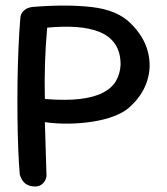

<svg xmlns="http://www.w3.org/2000/svg" viewBox="-20 -674 604 694"><path d="M103.8 0Q87 -0.8 76.6 -7.2Q66.1 -13.6 60.8 -22.3Q55.5 -31 53.4 -37.2Q51.4 -43.5 51.4 -43.5Q48.1 -80.9 46 -134.3Q43.9 -187.8 43.2 -249.9Q42.5 -312 43.3 -375.9Q44.1 -439.9 46.8 -499.9Q49.4 -559.9 53.4 -607.9Q53.4 -607.9 54.1 -613.6Q54.8 -619.4 58.9 -626.8Q63.1 -634.1 72.6 -640.6Q82.1 -647.1 98.8 -649Q222.4 -659 313.2 -648.3Q404 -637.6 451.8 -590Q500.1 -542.8 514.4 -487.5Q528.8 -432.2 511.2 -379.4Q493.8 -326.6 445.9 -284.5Q425.6 -266.8 391.7 -253.9Q357.8 -241.1 315.6 -234.4Q273.5 -227.8 228.9 -227.1Q184.2 -226.5 142.2 -232.5L148.1 -37.4Q148.1 -37.4 146.9 -31.4Q145.6 -25.4 141 -18.1Q136.4 -10.9 127.7 -5.2Q119 0.4 103.8 0ZM142.2 -316.2Q217 -310.1 268.8 -316.2Q320.5 -322.4 352.6 -339.2Q384.6 -356 399.4 -381.7Q414.2 -407.4 415.9 -440Q415.9 -485.2 396.4 -514.2Q376.9 -543.1 341.4 -557.8Q306 -572.5 257.8 -576.1Q209.6 -579.6 150.6 -574.1Q144.5 -508.2 142.6 -443.4Q140.6 -378.6 142.2 -316.2Z"/></svg>

Font: Sour Gummy Black
Style: Regular
Weight: 900
Version: Version 1.000